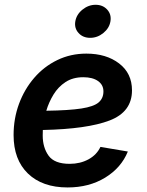

<svg xmlns="http://www.w3.org/2000/svg" viewBox="-20 -783 624 814"><path d="M266.6 11.7Q159.7 11.7 98.6 -47.1Q37.6 -106 37.6 -210.4Q37.6 -280.3 60.5 -342.5Q83.5 -404.8 125 -452.9Q166.5 -501 222.9 -528.3Q279.3 -555.7 346.2 -555.7Q430.7 -555.7 485.1 -513.9Q539.6 -472.2 539.6 -399.9Q539.6 -308.6 444.6 -272.2Q349.6 -235.8 161.6 -231.9Q161.1 -219.7 161.1 -208.5Q161.1 -157.7 186 -123Q210.9 -88.4 275.4 -88.4Q319.8 -88.4 355 -107.4Q390.1 -126.5 405.8 -160.2L522 -140.6Q494.1 -71.8 426 -30Q357.9 11.7 266.6 11.7ZM176.3 -313.5Q272.5 -314.9 325 -323Q377.4 -331.1 397.9 -348.6Q418.5 -366.2 418.5 -395.5Q418.5 -423.3 395.5 -439.5Q372.6 -455.6 333 -455.6Q289.1 -455.6 257.8 -435.1Q226.6 -414.6 206.8 -382.1Q187 -349.6 176.3 -313.5ZM362.3 -622.6Q331.5 -622.6 313 -643.1Q294.4 -663.6 299.3 -692.4Q304.2 -721.7 329.6 -742.2Q355 -762.7 385.3 -762.7Q416 -762.7 434.6 -742.2Q453.1 -721.7 448.2 -692.4Q443.4 -663.6 418.2 -643.1Q393.1 -622.6 362.3 -622.6Z"/></svg>

Font: Inter Semi Bold
Style: Italic
Weight: 600
Italic angle: -9.39999°
Designer: Rasmus Andersson
Foundry: rsms
Version: Version 4.000;git-3c8e0fc